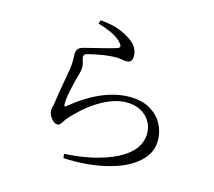

<svg xmlns="http://www.w3.org/2000/svg" viewBox="-113 -916 1227 1099"><g transform="rotate(15 500.0 -366.5)"><path d="M347.7 17Q401.1 14.2 452.3 6.3Q503.6 -1.6 537.6 -10.9Q630.1 -36.4 682.4 -70Q734.7 -103.5 756 -141Q777.2 -178.4 777.2 -215.1Q777.2 -259.5 756 -292.3Q734.8 -325 699.3 -342.7Q663.7 -360.3 620.7 -360.3Q578.7 -360.3 536.3 -345.3Q493.9 -330.3 453.6 -305.2Q413.4 -280.1 377.4 -248.5Q341.5 -216.8 311.9 -183.4Q304.8 -175 298 -163.6Q291.3 -152.2 283.8 -143.8Q276.3 -135.4 266.4 -135.4Q249 -135.4 231.5 -156.3Q222.7 -166.2 217.2 -179.2Q211.8 -192.3 211.8 -202.2Q211.8 -214.3 215.9 -231Q220 -247.7 222.1 -265.9Q226.1 -296.2 232.3 -332.3Q238.4 -368.4 245 -403.1Q251.6 -437.9 255 -462.5Q259.9 -493.7 258.8 -514.8Q257.8 -535.8 257.8 -552.1Q257.8 -567.8 266.3 -579.8Q274.8 -591.9 298.9 -598Q325.2 -605 361.5 -613.7Q397.9 -622.4 433.2 -631.7Q468.6 -641 488.3 -647.8Q511 -656.3 489.4 -679.9Q470.4 -703.7 431.4 -722.3Q392.5 -740.8 345.7 -754.5L352.5 -775.9Q422.3 -769.6 464.1 -753.5Q505.8 -737.4 532.3 -718.6Q564.7 -696.8 577 -674.1Q589.3 -651.4 589.3 -625.2Q589.3 -606.4 581.1 -596.8Q573 -587.3 556.6 -587.3Q543.9 -587.3 535 -588.9Q526.1 -590.5 513.9 -592.3Q501.8 -594 479.5 -593.1Q451.4 -592.1 421.1 -587.5Q390.7 -582.8 366.3 -577.5Q341.8 -572.2 328.8 -568.6Q317.2 -566 312.7 -560.8Q308.2 -555.6 308.2 -548.2Q308.2 -539.9 314 -522.3Q319.8 -504.7 320.3 -490Q320.7 -471.7 314.4 -450.8Q308.1 -429.8 301.3 -403.7Q293.2 -369.6 285 -331.6Q276.9 -293.7 277.1 -256.6Q277.3 -240 290.9 -250.8Q332.6 -285.6 375.2 -312.6Q417.9 -339.6 460.6 -358Q503.3 -376.3 545 -385.8Q586.6 -395.2 625.4 -395.2Q700.5 -395.2 749.3 -366.5Q798.1 -337.7 822.5 -292.4Q847 -247.2 847 -196.7Q847 -142.8 817.9 -101.5Q788.9 -60.3 738.7 -30.9Q688.5 -1.6 624.3 15.8Q560.1 33.3 489.7 39.4Q419.3 45.6 350.5 41.6Z"/></g></svg>

Font: Noto Serif HK ExtraLight
Style: Regular
Weight: 200
Designer: Ryoko NISHIZUKA 西塚涼子 (kana & ideographs); Frank Grießhammer (Latin, Greek & Cyrillic); Wenlong ZHANG 张文龙 (bopomofo); San
Foundry: Adobe
Version: Version 2.002-H1;hotconv 1.1.0;makeotfexe 2.6.0